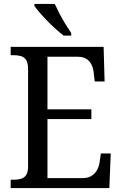

<svg xmlns="http://www.w3.org/2000/svg" viewBox="-20 -951 618 971"><path d="M34 0V-42H49Q69 -42 85.5 -46.5Q102 -51 112 -65.5Q122 -80 122 -108V-601Q122 -632 112.5 -647Q103 -662 86.5 -667Q70 -672 49 -672H34V-714H504L509 -539H459L454 -582Q452 -604 443.5 -622.5Q435 -641 418 -652.5Q401 -664 373 -664H220V-398H442V-349H220V-50H395Q425 -50 443 -61.5Q461 -73 471 -91.5Q481 -110 484 -132L490 -175H540L533 0ZM302 -771Q283 -785 261.5 -804.5Q240 -824 218.5 -846Q197 -868 180 -888Q163 -908 154 -921V-931H257Q267 -909 281 -882Q295 -855 311 -829Q327 -803 340 -784V-771Z"/></svg>

Font: Noto Serif Khmer SemiCondensed
Style: Regular
Weight: 400
Width: 4
Designer: Danh Hong and the Monotype Design Team
Foundry: Monotype Imaging Inc.
Version: Version 2.004